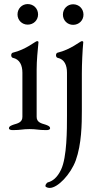

<svg xmlns="http://www.w3.org/2000/svg" viewBox="-20 -636 467 943"><path d="M289 -564C289 -536 311 -514 339 -514C368 -514 390 -536 390 -564C390 -593 368 -615 339 -615C311 -615 289 -593 289 -564ZM382 -275C382 -320 385 -388 389 -429C389 -432 386 -434 382 -434C374 -434 329 -393 262 -377C258 -376 255 -370 255 -365C255 -359 258 -353 263 -352C297 -345 309 -315 309 -279V-69C309 0 309 136 280 197C261 237 238 254 214 260C212 261 203 269 203 277C203 284 217 287 224 287C264 287 327 220 352 152C381 72 382 -29 382 -91ZM66 -565C66 -537 88 -515 116 -515C145 -515 167 -537 167 -565C167 -594 145 -616 116 -616C88 -616 66 -594 66 -565ZM162 -434C154 -434 109 -393 42 -377C38 -376 35 -370 35 -365C35 -359 38 -353 43 -352C77 -345 90 -315 90 -279V-62C90 -35 67 -30 47 -24C36 -20 24 -16 24 -6C24 2 36 3 44 3C83 3 90 -2 125 -2C160 -2 168 3 206 3C215 3 226 2 226 -6C226 -16 214 -20 203 -24C183 -30 160 -35 160 -62V-294C160 -339 165 -388 169 -429C169 -432 166 -434 162 -434Z"/></svg>

Font: EB Garamond 12
Style: Regular
Weight: 400
Version: Version 0.016+